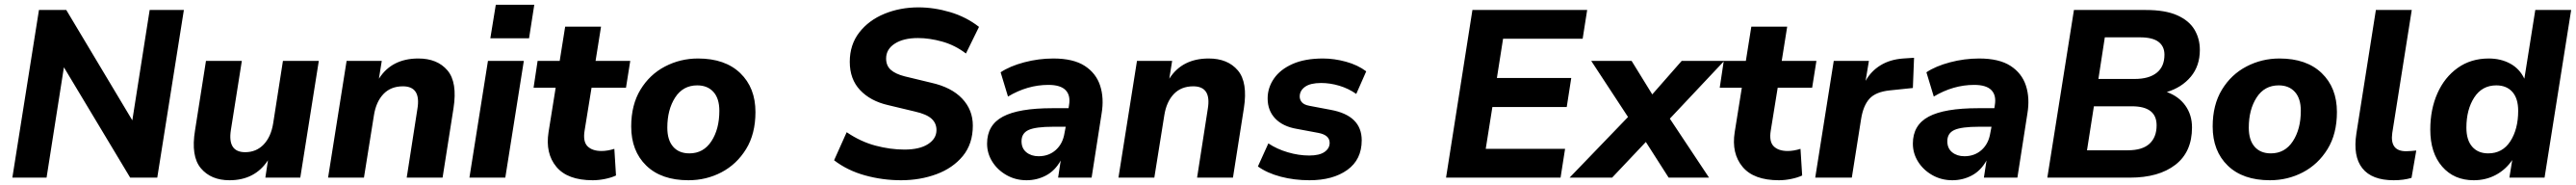

<svg xmlns="http://www.w3.org/2000/svg" viewBox="-20 -747 10843 778"><path d="M32 0 144 -705H259L537 -241L610 -705H754L642 0H528L249 -464L176 0Z M946 11Q868 11 825.5 -39.5Q783 -90 801 -199L847 -491H998L952 -201Q937 -107 1012 -107Q1059 -107 1090 -139.5Q1121 -172 1130 -229L1171 -491H1322L1244 0H1097L1108 -73Q1053 11 946 11Z M1361 0 1439 -491H1587L1575 -416Q1629 -501 1741 -501Q1821 -501 1863.5 -451Q1906 -401 1889 -292L1843 0H1692L1737 -289Q1753 -384 1676 -384Q1625 -384 1594 -351.5Q1563 -319 1554 -262L1512 0Z M2044 -586 2067 -727H2229L2207 -586ZM1956 0 2034 -491H2185L2107 0Z M2475 11Q2369 11 2322 -45.5Q2275 -102 2289 -191L2319 -378H2226L2243 -491H2336L2359 -635H2510L2487 -491H2633L2615 -378H2470L2441 -199Q2433 -152 2453 -132Q2473 -112 2512 -112Q2537 -112 2566 -121L2573 -9Q2554 0 2527 5.5Q2500 11 2475 11Z M2878 11Q2764 11 2700.5 -50.5Q2637 -112 2637 -215Q2637 -306 2676 -370Q2715 -434 2779.5 -467.5Q2844 -501 2918 -501Q3032 -501 3096 -439.5Q3160 -378 3160 -276Q3160 -184 3120.5 -120Q3081 -56 3017 -22.5Q2953 11 2878 11ZM2882 -102Q2941 -102 2974.5 -153Q3008 -204 3008 -281Q3008 -333 2983 -360.5Q2958 -388 2915 -388Q2855 -388 2822 -337Q2789 -286 2789 -210Q2789 -158 2813.5 -130Q2838 -102 2882 -102Z M3773 11Q3695 11 3621 -9.5Q3547 -30 3491 -73L3544 -191Q3603 -151 3665.5 -134.5Q3728 -118 3787 -118Q3851 -118 3886.5 -141Q3922 -164 3922 -200Q3922 -229 3901 -248Q3880 -267 3831 -278L3718 -305Q3644 -322 3600.5 -368Q3557 -414 3557 -487Q3557 -559 3597 -610.5Q3637 -662 3703 -689Q3769 -716 3846 -716Q3912 -716 3979.5 -696Q4047 -676 4101 -634L4046 -522Q4000 -557 3946.5 -572Q3893 -587 3844 -587Q3783 -587 3746.5 -563.5Q3710 -540 3710 -501Q3710 -471 3729.5 -453.5Q3749 -436 3788 -426L3900 -399Q3985 -380 4030 -332.5Q4075 -285 4075 -219Q4075 -142 4033 -91Q3991 -40 3922 -14.5Q3853 11 3773 11Z M4301 11Q4255 11 4217 -10.5Q4179 -32 4157 -67Q4135 -102 4135 -143Q4135 -221 4201.5 -256.5Q4268 -292 4410 -292H4478L4480 -305Q4487 -346 4465.5 -368Q4444 -390 4393 -390Q4305 -390 4223 -341L4192 -443Q4231 -469 4291.5 -485Q4352 -501 4414 -501Q4498 -501 4546 -470Q4594 -439 4611 -386.5Q4628 -334 4617 -269L4575 0H4434L4445 -72Q4421 -29 4383 -9Q4345 11 4301 11ZM4352 -90Q4395 -90 4424.5 -116.5Q4454 -143 4461 -188L4466 -214H4413Q4340 -214 4310 -200.5Q4280 -187 4280 -153Q4280 -123 4300.5 -106.5Q4321 -90 4352 -90Z M4688 0 4766 -491H4914L4902 -416Q4956 -501 5068 -501Q5148 -501 5190.5 -451Q5233 -401 5216 -292L5170 0H5019L5064 -289Q5080 -384 5003 -384Q4952 -384 4921 -351.5Q4890 -319 4881 -262L4839 0Z M5492 11Q5428 11 5371 -4Q5314 -19 5275 -47L5319 -144Q5355 -120 5401 -106.5Q5447 -93 5491 -93Q5534 -93 5555.5 -108Q5577 -123 5577 -146Q5577 -179 5530 -188L5439 -205Q5380 -215 5348 -248.5Q5316 -282 5316 -333Q5316 -378 5342.5 -416.5Q5369 -455 5421 -478Q5473 -501 5549 -501Q5596 -501 5645.5 -487.5Q5695 -474 5731 -447L5689 -352Q5656 -375 5617.5 -386.5Q5579 -398 5541 -398Q5496 -398 5473.5 -382Q5451 -366 5451 -341Q5451 -327 5460.5 -316.5Q5470 -306 5492 -302L5582 -285Q5712 -261 5712 -157Q5712 -76 5651.5 -32.5Q5591 11 5492 11Z M6067 0 6178 -705H6661L6642 -584H6307L6281 -419H6594L6575 -297H6262L6234 -121H6568L6549 0Z M6587 0 6833 -255 6678 -491H6848L6935 -350L7059 -491H7238L7009 -248L7174 0H7004L6908 -150L6766 0Z M7468 11Q7362 11 7315 -45.5Q7268 -102 7282 -191L7312 -378H7219L7236 -491H7329L7352 -635H7503L7480 -491H7626L7608 -378H7463L7434 -199Q7426 -152 7446 -132Q7466 -112 7505 -112Q7530 -112 7559 -121L7566 -9Q7547 0 7520 5.5Q7493 11 7468 11Z M7621 0 7699 -491H7847L7833 -407Q7856 -448 7896 -472.5Q7936 -497 7991 -501L8037 -504L8032 -377L7936 -367Q7876 -361 7849.5 -332Q7823 -303 7814 -246L7775 0Z M8198 11Q8152 11 8114 -10.5Q8076 -32 8054 -67Q8032 -102 8032 -143Q8032 -221 8098.5 -256.5Q8165 -292 8307 -292H8375L8377 -305Q8384 -346 8362.5 -368Q8341 -390 8290 -390Q8202 -390 8120 -341L8089 -443Q8128 -469 8188.5 -485Q8249 -501 8311 -501Q8395 -501 8443 -470Q8491 -439 8508 -386.5Q8525 -334 8514 -269L8472 0H8331L8342 -72Q8318 -29 8280 -9Q8242 11 8198 11ZM8249 -90Q8292 -90 8321.5 -116.5Q8351 -143 8358 -188L8363 -214H8310Q8237 -214 8207 -200.5Q8177 -187 8177 -153Q8177 -123 8197.5 -106.5Q8218 -90 8249 -90Z M8598 0 8710 -705H9013Q9094 -705 9144 -683Q9194 -661 9217 -623Q9240 -585 9240 -537Q9240 -470 9202 -424.5Q9164 -379 9101 -360Q9151 -342 9179 -303Q9207 -264 9207 -211Q9207 -108 9137 -54Q9067 0 8946 0ZM8813 -415H8966Q9026 -415 9058.5 -441Q9091 -467 9091 -517Q9091 -552 9066 -571Q9041 -590 8988 -590H8840ZM8765 -115H8937Q8998 -115 9028 -142.5Q9058 -170 9058 -220Q9058 -300 8954 -300H8794Z M9535 11Q9421 11 9357.5 -50.5Q9294 -112 9294 -215Q9294 -306 9333 -370Q9372 -434 9436.5 -467.5Q9501 -501 9575 -501Q9689 -501 9753 -439.5Q9817 -378 9817 -276Q9817 -184 9777.5 -120Q9738 -56 9674 -22.5Q9610 11 9535 11ZM9539 -102Q9598 -102 9631.5 -153Q9665 -204 9665 -281Q9665 -333 9640 -360.5Q9615 -388 9572 -388Q9512 -388 9479 -337Q9446 -286 9446 -210Q9446 -158 9470.5 -130Q9495 -102 9539 -102Z M10056 11Q9964 11 9924 -39.5Q9884 -90 9899 -186L9981 -705H10132L10050 -188Q10039 -111 10108 -111Q10118 -111 10129 -112Q10140 -113 10151 -114L10131 1Q10098 11 10056 11Z M10393 11Q10310 11 10260 -46.5Q10210 -104 10210 -202Q10210 -287 10240 -354.5Q10270 -422 10325.5 -461.5Q10381 -501 10456 -501Q10507 -501 10546.5 -479.5Q10586 -458 10606 -416L10652 -705H10803L10691 0H10543L10555 -74Q10528 -34 10486 -11.5Q10444 11 10393 11ZM10454 -102Q10514 -102 10547 -153Q10580 -204 10580 -281Q10580 -333 10555.5 -360.5Q10531 -388 10488 -388Q10428 -388 10395 -337Q10362 -286 10362 -210Q10362 -158 10386.5 -130Q10411 -102 10454 -102Z"/></svg>

Font: Nunito Sans ExtraBold
Style: Italic
Weight: 800
Italic angle: -9°
Designer: Vernon Adams
Foundry: Vernon Adams
Version: Version 3.006; ttfautohint (v1.8.3)